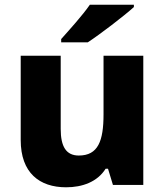

<svg xmlns="http://www.w3.org/2000/svg" viewBox="-20 -786 699 816"><path d="M549 -756V-766H362C331 -721 273 -657 240 -620V-606H353C405 -640 507 -718 549 -756ZM589 -549H420V-300C420 -187 397 -125 315 -125C261 -125 238 -163 238 -238V-549H68V-191C68 -51 148 10 261 10C330 10 394 -13 429 -69H439L460 0H589Z"/></svg>

Font: Noto Sans Thai Looped ExtraBold
Style: Regular
Weight: 800
Designer: Cadson Demak Team
Foundry: Cadson Demak Co., Ltd.
Version: Version 1.001